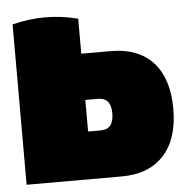

<svg xmlns="http://www.w3.org/2000/svg" viewBox="-44 -569 601 612"><g transform="rotate(-5 257.0 -263.0)"><path d="M322 -401Q409 -401 457 -349Q504 -296 504 -201Q504 -105 457 -53Q409 0 322 0H17V-513Q122 -540 227 -513V-401ZM268 -152Q309 -152 309 -203Q309 -253 268 -253H227V-152Z"/></g></svg>

Font: Lilita One Rus
Style: Regular
Weight: 400
Designer: Juan Montoreano
Foundry: Juan Montoreano
Version: Version 1.002